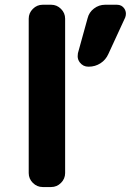

<svg xmlns="http://www.w3.org/2000/svg" viewBox="-20 -793 564 793"><path d="M462.9 -773.4Q483.4 -773.4 494.1 -756.8Q500 -747.1 500 -736.3Q500 -728.5 497.1 -720.7L427.7 -570.3Q417 -545.9 395 -531.7Q373 -517.6 346.7 -517.6H344.7Q323.2 -517.6 309.6 -535.2Q300.8 -546.9 300.8 -560.5Q300.8 -566.4 301.8 -573.2L341.8 -717.8Q347.7 -742.2 368.2 -757.8Q388.7 -773.4 414.1 -773.4ZM156.2 -20.5Q132.8 -20.5 115.7 -37.6Q98.6 -54.7 98.6 -78.1V-715.8Q98.6 -739.3 115.7 -756.3Q132.8 -773.4 156.2 -773.4H191.4Q214.8 -773.4 231.9 -756.3Q249 -739.3 249 -715.8V-78.1Q249 -54.7 231.9 -37.6Q214.8 -20.5 191.4 -20.5Z"/></svg>

Font: Gen Jyuu Gothic P Bold
Style: Bold
Weight: 700
Designer: [Source Han Sans]
Ryoko NISHIZUKA  (kana & ideographs); Paul D. Hunt (Latin, Greek & Cyrillic); Wenlong ZHANG  (bopomofo
Version: Version 1.002.20150607